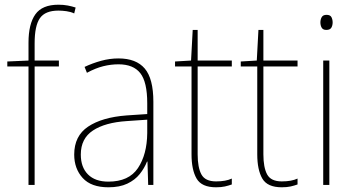

<svg xmlns="http://www.w3.org/2000/svg" viewBox="-20 -785 1503 815"><path d="M230 -503H127V0H101V-503H11V-524L101 -528V-604Q101 -683 130 -724Q159 -765 228 -765Q250 -765 268 -761.5Q286 -758 301 -753L295 -728Q280 -735 262 -737.5Q244 -740 228 -740Q172 -740 149.5 -708Q127 -676 127 -601V-528H230Z M483 -537Q558 -537 594.5 -494Q631 -451 631 -353V0H609L606 -99H604Q593 -71 573 -46Q553 -21 520.5 -5.5Q488 10 440 10Q367 10 331 -29.5Q295 -69 295 -129Q295 -208 354 -247.5Q413 -287 517 -295L605 -301V-347Q605 -437 575.5 -474.5Q546 -512 483 -512Q451 -512 418.5 -504Q386 -496 349 -476L339 -501Q373 -517 409.5 -527Q446 -537 483 -537ZM518 -271Q426 -265 374.5 -231Q323 -197 323 -129Q323 -75 353.5 -44.5Q384 -14 440 -14Q527 -14 565.5 -71.5Q604 -129 605 -220V-277Z M897 -15Q918 -15 934.5 -18Q951 -21 964 -27V-2Q950 3 934.5 6.5Q919 10 897 10Q836 10 814.5 -27Q793 -64 793 -130V-503H723V-524L791 -528L798 -658H819V-528H964V-503H819V-130Q819 -74 835 -44.5Q851 -15 897 -15Z M1176 -15Q1197 -15 1213.5 -18Q1230 -21 1243 -27V-2Q1229 3 1213.5 6.5Q1198 10 1176 10Q1115 10 1093.5 -27Q1072 -64 1072 -130V-503H1002V-524L1070 -528L1077 -658H1098V-528H1243V-503H1098V-130Q1098 -74 1114 -44.5Q1130 -15 1176 -15Z M1366 -722Q1382 -722 1387 -712Q1392 -702 1392 -690Q1392 -677 1386.5 -667.5Q1381 -658 1365 -658Q1351 -658 1345.5 -667.5Q1340 -677 1340 -690Q1340 -702 1345.5 -712Q1351 -722 1366 -722ZM1378 -528V0H1352V-528Z"/></svg>

Font: Noto Sans Telugu SemiCondensed Thin
Style: Regular
Weight: 100
Width: 4
Designer: Jelle Bosma - Monotype Design Team
Foundry: Monotype Imaging Inc.
Version: Version 2.005; ttfautohint (v1.8.4.7-5d5b)